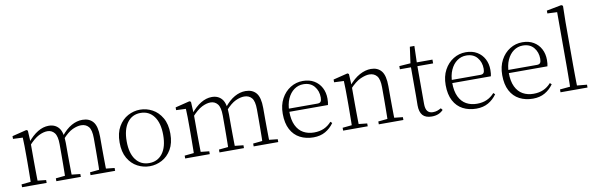

<svg xmlns="http://www.w3.org/2000/svg" viewBox="-53 -1289 5543 1792"><g transform="rotate(-10 2719.0 -393.0)"><path d="M44 0V-27L154 -38H174L277 -27V0ZM131 0Q132 -24 132.5 -64.5Q133 -105 133.5 -149Q134 -193 134 -226V-282Q134 -333 133.5 -375.5Q133 -418 131 -455L39 -459V-485L176 -519L189 -511L195 -396V-393V-226Q195 -193 195.5 -149Q196 -105 196.5 -64.5Q197 -24 198 0ZM369 0V-27L478 -38H499L601 -27V0ZM456 0Q457 -24 457.5 -64Q458 -104 458.5 -148Q459 -192 459 -226V-334Q459 -411 433.5 -442.5Q408 -474 367 -474Q329 -474 284.5 -451.5Q240 -429 184 -367L173 -398H182Q232 -460 283.5 -491Q335 -522 387 -522Q449 -522 483.5 -479.5Q518 -437 518 -335V-226Q518 -192 518.5 -148Q519 -104 519.5 -64Q520 -24 521 0ZM693 0V-27L802 -38H822L926 -27V0ZM779 0Q781 -24 781.5 -64Q782 -104 782.5 -148Q783 -192 783 -226V-334Q783 -413 757 -443.5Q731 -474 686 -474Q649 -474 604.5 -453.5Q560 -433 507 -374L495 -404H503Q552 -465 603 -493.5Q654 -522 707 -522Q772 -522 807.5 -480Q843 -438 843 -338V-226Q843 -192 843.5 -148Q844 -104 844.5 -64Q845 -24 846 0Z M1253 14Q1192 14 1137 -15Q1082 -44 1047.5 -103.5Q1013 -163 1013 -253Q1013 -343 1048 -403Q1083 -463 1138 -492.5Q1193 -522 1253 -522Q1314 -522 1369 -492.5Q1424 -463 1459 -403Q1494 -343 1494 -253Q1494 -163 1459 -103.5Q1424 -44 1369 -15Q1314 14 1253 14ZM1253 -16Q1333 -16 1379.5 -77.5Q1426 -139 1426 -252Q1426 -365 1379.5 -428Q1333 -491 1253 -491Q1173 -491 1126.5 -428Q1080 -365 1080 -252Q1080 -139 1126.5 -77.5Q1173 -16 1253 -16Z M1590 0V-27L1700 -38H1720L1823 -27V0ZM1677 0Q1678 -24 1678.5 -64.5Q1679 -105 1679.5 -149Q1680 -193 1680 -226V-282Q1680 -333 1679.5 -375.5Q1679 -418 1677 -455L1585 -459V-485L1722 -519L1735 -511L1741 -396V-393V-226Q1741 -193 1741.5 -149Q1742 -105 1742.5 -64.5Q1743 -24 1744 0ZM1915 0V-27L2024 -38H2045L2147 -27V0ZM2002 0Q2003 -24 2003.5 -64Q2004 -104 2004.5 -148Q2005 -192 2005 -226V-334Q2005 -411 1979.5 -442.5Q1954 -474 1913 -474Q1875 -474 1830.5 -451.5Q1786 -429 1730 -367L1719 -398H1728Q1778 -460 1829.5 -491Q1881 -522 1933 -522Q1995 -522 2029.5 -479.5Q2064 -437 2064 -335V-226Q2064 -192 2064.5 -148Q2065 -104 2065.5 -64Q2066 -24 2067 0ZM2239 0V-27L2348 -38H2368L2472 -27V0ZM2325 0Q2327 -24 2327.5 -64Q2328 -104 2328.5 -148Q2329 -192 2329 -226V-334Q2329 -413 2303 -443.5Q2277 -474 2232 -474Q2195 -474 2150.5 -453.5Q2106 -433 2053 -374L2041 -404H2049Q2098 -465 2149 -493.5Q2200 -522 2253 -522Q2318 -522 2353.5 -480Q2389 -438 2389 -338V-226Q2389 -192 2389.5 -148Q2390 -104 2390.5 -64Q2391 -24 2392 0Z M2805 14Q2734 14 2678 -15Q2622 -44 2590.5 -103.5Q2559 -163 2559 -252Q2559 -334 2591.5 -394.5Q2624 -455 2678 -488.5Q2732 -522 2796 -522Q2858 -522 2902.5 -495.5Q2947 -469 2971 -423.5Q2995 -378 2995 -320Q2995 -283 2989 -260H2589V-290H2894Q2918 -290 2926.5 -302.5Q2935 -315 2935 -341Q2935 -404 2898.5 -447.5Q2862 -491 2795 -491Q2747 -491 2708 -463Q2669 -435 2646 -383.5Q2623 -332 2623 -263Q2623 -183 2648 -131Q2673 -79 2717 -54.5Q2761 -30 2818 -30Q2871 -30 2911.5 -48Q2952 -66 2984 -102L2999 -88Q2966 -41 2918 -13.5Q2870 14 2805 14Z M3087 0V-27L3197 -38H3217L3320 -27V0ZM3174 0Q3175 -24 3175.5 -64.5Q3176 -105 3176.5 -149Q3177 -193 3177 -226V-281Q3177 -333 3176.5 -375.5Q3176 -418 3174 -455L3082 -459V-485L3219 -519L3232 -511L3238 -393V-392V-226Q3238 -193 3238.5 -149Q3239 -105 3239.5 -64.5Q3240 -24 3241 0ZM3425 0V-27L3534 -38H3555L3658 -27V0ZM3512 0Q3513 -24 3513.5 -64Q3514 -104 3514.5 -148Q3515 -192 3515 -226V-334Q3515 -412 3489 -443Q3463 -474 3417 -474Q3382 -474 3333.5 -452.5Q3285 -431 3227 -368L3217 -398H3225Q3279 -463 3334 -492.5Q3389 -522 3441 -522Q3505 -522 3540 -479.5Q3575 -437 3575 -335V-226Q3575 -192 3575.5 -148Q3576 -104 3576.5 -64Q3577 -24 3578 0Z M3843 -472V-508H4023V-472ZM3926 14Q3867 14 3839.5 -17.5Q3812 -49 3812 -112Q3812 -135 3812.5 -152.5Q3813 -170 3813 -196V-472H3708V-502L3833 -511L3813 -496L3836 -663H3879L3874 -493V-481V-115Q3874 -67 3891.5 -45.5Q3909 -24 3943 -24Q3966 -24 3983.5 -30Q4001 -36 4021 -47L4035 -29Q4015 -8 3988 3Q3961 14 3926 14Z M4349 14Q4278 14 4222 -15Q4166 -44 4134.5 -103.5Q4103 -163 4103 -252Q4103 -334 4135.5 -394.5Q4168 -455 4222 -488.5Q4276 -522 4340 -522Q4402 -522 4446.5 -495.5Q4491 -469 4515 -423.5Q4539 -378 4539 -320Q4539 -283 4533 -260H4133V-290H4438Q4462 -290 4470.5 -302.5Q4479 -315 4479 -341Q4479 -404 4442.5 -447.5Q4406 -491 4339 -491Q4291 -491 4252 -463Q4213 -435 4190 -383.5Q4167 -332 4167 -263Q4167 -183 4192 -131Q4217 -79 4261 -54.5Q4305 -30 4362 -30Q4415 -30 4455.5 -48Q4496 -66 4528 -102L4543 -88Q4510 -41 4462 -13.5Q4414 14 4349 14Z M4885 14Q4814 14 4758 -15Q4702 -44 4670.5 -103.5Q4639 -163 4639 -252Q4639 -334 4671.5 -394.5Q4704 -455 4758 -488.5Q4812 -522 4876 -522Q4938 -522 4982.5 -495.5Q5027 -469 5051 -423.5Q5075 -378 5075 -320Q5075 -283 5069 -260H4669V-290H4974Q4998 -290 5006.5 -302.5Q5015 -315 5015 -341Q5015 -404 4978.5 -447.5Q4942 -491 4875 -491Q4827 -491 4788 -463Q4749 -435 4726 -383.5Q4703 -332 4703 -263Q4703 -183 4728 -131Q4753 -79 4797 -54.5Q4841 -30 4898 -30Q4951 -30 4991.5 -48Q5032 -66 5064 -102L5079 -88Q5046 -41 4998 -13.5Q4950 14 4885 14Z M5147 0V-27L5266 -38H5285L5403 -27V0ZM5243 0Q5244 -30 5244.5 -69Q5245 -108 5245.5 -149.5Q5246 -191 5246 -226V-742L5154 -746V-773L5295 -800L5310 -791L5307 -637V-226Q5307 -191 5307.5 -149.5Q5308 -108 5308.5 -69Q5309 -30 5310 0Z"/></g></svg>

Font: Noto Serif KR ExtraLight
Style: Regular
Weight: 200
Designer: Ryoko NISHIZUKA 西塚涼子 (kana & ideographs); Frank Grießhammer (Latin, Greek & Cyrillic); Wenlong ZHANG 张文龙 (bopomofo); San
Foundry: Adobe
Version: Version 2.002-H1;hotconv 1.1.0;makeotfexe 2.6.0